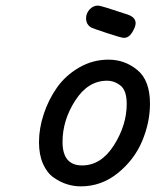

<svg xmlns="http://www.w3.org/2000/svg" viewBox="-20 -661 565 685"><path d="M119.1 -153.8Q119.1 -202.6 136 -253.9Q152.8 -305.2 183.3 -348.6Q213.9 -392.1 262.5 -420.2Q311 -448.2 367.2 -448.2Q425.3 -448.2 470.2 -411.1Q515.1 -374 515.1 -291Q515.1 -224.1 487.1 -157.5Q459 -90.8 400.4 -43.5Q341.8 3.9 268.1 3.9Q243.2 3.9 219 -3.7Q194.8 -11.2 171.4 -27.6Q147.9 -43.9 133.5 -76.4Q119.1 -108.9 119.1 -153.8ZM203.1 -154.8Q203.1 -70.8 272.9 -70.8Q340.8 -70.8 386.5 -142.8Q432.1 -214.8 432.1 -290Q432.1 -337.9 410.2 -355.5Q388.2 -373 361.8 -373Q293.9 -373 248.5 -302.5Q203.1 -231.9 203.1 -154.8ZM287.1 -596.2Q287.1 -613.3 299.6 -627.2Q312 -641.1 330.1 -641.1Q339.8 -641.1 436 -608.9Q463.9 -599.1 463.9 -578.1Q463.9 -565.9 451.9 -545.9Q439.9 -525.9 421.9 -525.9Q413.1 -525.9 361.6 -543Q310.1 -560.1 307.1 -562Q287.1 -572.3 287.1 -596.2Z"/></svg>

Font: CMU Typewriter Text
Style: BoldItalic
Weight: 700
Italic angle: -14.04°
Version: Version 0.7.0